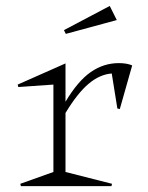

<svg xmlns="http://www.w3.org/2000/svg" viewBox="-20 -631 501 651"><path d="M202.1 -47.9 359.9 -7.8 357.9 0H50.8L48.8 -7.8L161.1 -47.9V-344.2L42 -335.9L40 -344.2L202.1 -416V-286.1Q244.1 -356.4 287.8 -386.7Q331.5 -417 382.8 -417Q410.2 -417 428.2 -409.2L386.2 -261.2L377.9 -263.2L358.9 -381.8Q318.8 -378.9 281 -347.4Q243.2 -315.9 202.1 -248ZM196.8 -528.8 352.1 -610.8 376 -563 203.1 -516.1Z"/></svg>

Font: Halibut Thin
Style: Regular
Weight: 250
Designer: Matteo Maggi
Foundry: Collletttivo
Version: Version 3.080 | FøM Fix